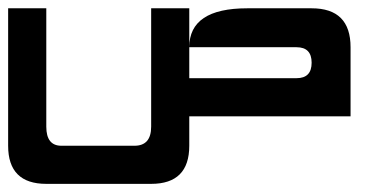

<svg xmlns="http://www.w3.org/2000/svg" viewBox="-20 -286 931 472"><path d="M445.3 -169.9V-93.8H709Q746.1 -93.8 746.1 -131.8Q746.1 -169.9 709 -169.9ZM445.3 0V72.3Q445.3 166 351.6 166H93.8Q0 166 0 72.3V-265.6H93.8V25.4Q93.8 72.3 130.9 72.3H310.5Q351.6 72.3 351.6 25.4V-265.6H445.3V-169.9Q445.3 -265.6 587.9 -265.6H746.1Q841.8 -265.6 841.8 -169.9V0Z"/></svg>

Font: Aswaq
Style: Regular
Weight: 400
Designer: Husham Jawad
Version: Version 1.000;November 3, 2021;FontCreator 14.0.0.2814 32-bi